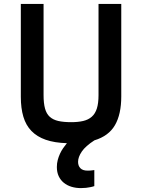

<svg xmlns="http://www.w3.org/2000/svg" viewBox="-20 -717 726 981"><path d="M86.4 -696.8H202.6V-231Q202.6 -189.5 210 -162.6Q217.3 -135.7 234.1 -120.4Q251 -105 277.8 -98.9Q304.7 -92.8 343.8 -92.8Q378.9 -92.8 405 -98.9Q431.2 -105 448.7 -120.4Q466.3 -135.7 474.9 -162.6Q483.4 -189.5 483.4 -231V-696.8H599.6V-224.1Q599.6 -133.3 567.4 -77.6Q535.2 -22 462.4 0Q417 29.3 397.9 57.4Q378.9 85.4 378.9 109.9Q378.9 130.4 390.9 142.6Q402.8 154.8 427.7 154.8Q441.9 154.8 451.7 153.3Q457 152.8 461.9 151.9V233.9Q452.1 237.3 441.4 239.3Q431.6 241.2 419.7 242.7Q407.7 244.1 393.6 244.1Q367.7 244.1 345.2 237.3Q322.8 230.5 306.2 217Q289.6 203.6 280 183.3Q270.5 163.1 270.5 136.2Q270.5 117.7 274.9 100.8Q279.3 84 286.4 68.6Q293.5 53.2 302.7 39.8Q312 26.4 321.8 14.6Q258.3 12.7 213.6 -2.9Q168.9 -18.6 140.6 -47.9Q112.3 -77.1 99.4 -120.6Q86.4 -164.1 86.4 -222.2Z"/></svg>

Font: Doppio One
Style: Regular
Weight: 400
Designer: Szymon Celej
Foundry: Szymon Celej
Version: Version 1.002